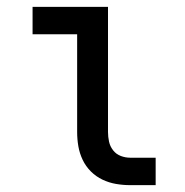

<svg xmlns="http://www.w3.org/2000/svg" viewBox="-20 -540 540 560"><path d="M360 0Q339 0 318.5 -3.5Q298 -7 279 -16Q260 -25 245 -40Q230 -55 221 -74Q212 -93 208.5 -113.5Q205 -134 205 -155V-440H75V-520H295V-155Q295 -141 298 -127Q301 -113 310 -101.5Q319 -90 332.5 -85Q346 -80 360 -80H434V0Z"/></svg>

Font: Iosevka Term Medium
Style: Regular
Weight: 500
Monospace: yes
Designer: Belleve Invis
Foundry: Belleve Invis
Version: Version 26.3.1